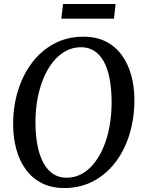

<svg xmlns="http://www.w3.org/2000/svg" viewBox="-20 -938 719 968"><path d="M304 10Q239.1 10 190.9 -14.6Q142.7 -39.1 110.9 -82.4Q79 -125.7 63 -182.9Q47 -240 46.3 -305.2Q45.3 -397.3 69.7 -478.2Q94.2 -559.1 140.8 -621Q187.3 -682.8 253.1 -717.9Q318.8 -753 400.5 -753Q466.3 -753 514.5 -728.2Q562.7 -703.4 594.1 -659.9Q625.5 -616.4 641.2 -560.1Q656.9 -503.8 657.5 -440.5Q658.6 -348.5 634.7 -267.1Q610.9 -185.6 564.6 -123.4Q518.3 -61.2 452.4 -25.6Q386.6 10 304 10ZM316 -41.9Q357.2 -41.9 392.6 -61.5Q428 -81 456 -116.7Q484 -152.3 503.7 -200.8Q523.4 -249.3 533.4 -307.7Q543.4 -366 542.7 -430.7Q542 -492.8 532.3 -542.4Q522.6 -592.1 503.6 -627.3Q484.5 -662.4 455.8 -681.1Q427.1 -699.9 387.9 -699.9Q346.8 -699.9 311.2 -680.5Q275.6 -661.1 247.3 -625.9Q219.1 -590.7 198.9 -542.4Q178.8 -494.2 168.5 -436.3Q158.1 -378.5 158.8 -314.3Q159.5 -251.2 169.8 -200.8Q180 -150.5 199.9 -115Q219.7 -79.5 248.7 -60.7Q277.8 -41.9 316 -41.9ZM297.9 -917.8H562.9L554.4 -843.9H289.2Z"/></svg>

Font: Merriweather 7pt Light
Style: Italic
Weight: 300
Italic angle: -7.8°
Designer: Eben Sorkin
Foundry: Eben Sorkin
Version: Version 2.200;gftools[0.9.31]